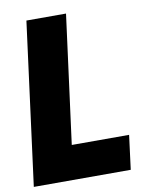

<svg xmlns="http://www.w3.org/2000/svg" viewBox="-87 -843 704 907"><g transform="rotate(-10 265.0 -390.0)"><path d="M466 0H1L103 -780H293L212 -164H487Z"/></g></svg>

Font: Tanohe Sans ExtraBold
Style: Italic
Weight: 800
Designer: Village Type and Design LLC & Cristiano Sobral
Foundry: Cooper Hewitt Smithsonian Design Museum
Version: Version 1.00;September 29, 2021;FontCreator 13.0.0.2655 64-b